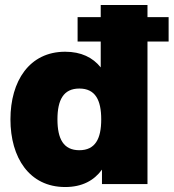

<svg xmlns="http://www.w3.org/2000/svg" viewBox="-20 -740 698 772"><path d="M292 -573H385V-469C353 -509 306 -532 242 -532C98 -532 22 -414 22 -260C22 -106 98 12 242 12C310 12 358 -14 390 -58V0H573V-573H658V-671H573V-720H385V-671H292ZM211 -260C211 -338 235 -384 299 -384C363 -384 387 -338 387 -260C387 -182 363 -136 299 -136C235 -136 211 -182 211 -260Z"/></svg>

Font: Aspekta 900
Style: Regular
Weight: 900
Designer: Ivo Dolenc
Version: Version 2.000